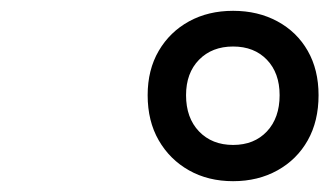

<svg xmlns="http://www.w3.org/2000/svg" viewBox="-20 -1020 609 355"><path d="M411 -685Q365 -685 329.5 -705Q294 -725 273.5 -760.5Q253 -796 253 -844Q253 -891 273.5 -926Q294 -961 329.5 -980.5Q365 -1000 411 -1000Q457 -1000 493 -980.5Q529 -961 549 -926Q569 -891 569 -844Q569 -796 549 -760.5Q529 -725 493 -705Q457 -685 411 -685ZM411 -752Q450 -752 473.5 -777Q497 -802 497 -844Q497 -885 473.5 -909.5Q450 -934 411 -934Q372 -934 348 -909.5Q324 -885 324 -844Q324 -802 348 -777Q372 -752 411 -752Z"/></svg>

Font: Playwrite CZ
Style: Regular
Weight: 400
Designer: Veronika Burian, José Scaglione
Foundry: TypeTogether
Version: Version 1.002